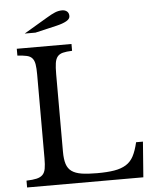

<svg xmlns="http://www.w3.org/2000/svg" viewBox="-62 -1012 851 1063"><g transform="rotate(-5 363.5 -480.0)"><path d="M691 0H45V-38Q80 -39 101.5 -44Q123 -49 135 -61Q147 -73 151 -95Q155 -117 155 -152V-618Q155 -653 151.5 -674.5Q148 -696 137.5 -708.5Q127 -721 107 -725.5Q87 -730 55 -732V-770H359V-732Q327 -731 307.5 -726Q288 -721 277.5 -708Q267 -695 263.5 -672Q260 -649 260 -611V-180Q260 -138 268.5 -111.5Q277 -85 297.5 -70.5Q318 -56 352 -50.5Q386 -45 438 -45Q495 -45 534 -51.5Q573 -58 599.5 -74.5Q626 -91 641.5 -120.5Q657 -150 668 -197H706ZM106 -850 236 -927Q264 -944 283.5 -952Q303 -960 323 -960Q340 -960 350.5 -951Q361 -942 361 -925Q361 -909 340.5 -897.5Q320 -886 286 -878L166 -850Z"/></g></svg>

Font: Libre Baskerville
Style: Regular
Weight: 400
Designer: Pablo Impallari, Rodrigo Fuenzalida
Foundry: Pablo Impallari, Rodrigo Fuenzalida
Version: Version 1.000; ttfautohint (v0.93) -l 8 -r 50 -G 200 -x 14 -